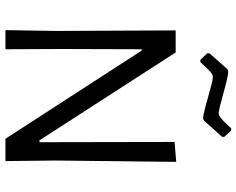

<svg xmlns="http://www.w3.org/2000/svg" viewBox="-104 -786 890 723"><g transform="rotate(90 341.5 -425.0)"><path d="M472 -850 496 -824V-816L435 -748L426 -744Q405 -746 344.5 -763.5Q284 -781 271 -781Q266 -781 261.5 -779Q257 -777 251 -771.5Q245 -766 240.5 -761.5Q236 -757 228 -748.5Q220 -740 214 -734H206L181 -760V-768L242 -837L252 -839Q274 -837 334.5 -820Q395 -803 407 -803Q411 -803 415.5 -805Q420 -807 426 -812Q432 -817 436.5 -821.5Q441 -826 449.5 -835Q458 -844 464 -850ZM590 -643 585 -188 587 0H503L171 -513H166L165 -211L166 0H94L97 -190L95 -641H178L509 -128H516L515 -637Z"/></g></svg>

Font: Alegreya Sans SC
Style: Regular
Weight: 400
Designer: Juan Pablo del Peral
Foundry: Huerta Tipografica
Version: Version 2.007